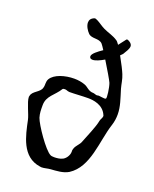

<svg xmlns="http://www.w3.org/2000/svg" viewBox="-136 -783 700 875"><g transform="rotate(20 214.0 -345.5)"><path d="M174 15C188 15 201 10 216 9C244 7 276 6 301 -9C384 -62 381 -188 409 -274C416 -295 418 -313 418 -330C418 -368 405 -402 392 -445C386 -466 384 -489 375 -510C370 -523 353 -557 336 -587C344 -594 349 -600 351 -605C353 -609 367 -628 367 -642C367 -657 346 -666 343 -666C341 -666 340 -666 338 -664C329 -652 320 -640 311 -629C305 -637 300 -644 296 -646C274 -661 251 -665 228 -676C213 -683 201 -693 186 -701C181 -703 173 -708 169 -706C153 -700 147 -690 147 -678C147 -661 159 -642 170 -631C188 -613 220 -628 238 -609C242 -605 248 -595 256 -583C234 -568 210 -550 210 -537C210 -534 211 -531 213 -529C216 -526 220 -525 225 -525C238 -525 259 -534 279 -546C303 -507 329 -463 333 -453C341 -432 347 -384 343 -380C337 -374 309 -384 301 -380C297 -378 285 -384 281 -384C254 -384 247 -402 227 -408C213 -413 195 -416 177 -416C132 -416 83 -401 66 -373C57 -358 63 -344 58 -329C52 -304 14 -297 11 -271C10 -270 10 -268 10 -267C10 -242 37 -192 42 -167C57 -96 75 1 166 14C168 14 171 15 174 15ZM160 -355C166 -353 171 -351 176 -351C205 -351 236 -354 266 -354C289 -354 341 -350 359 -302V-300C359 -292 351 -282 350 -275C344 -242 320 -190 308 -158C303 -143 286 -131 281 -114L279 -107V-98C279 -81 265 -59 248 -54C240 -50 225 -48 212 -48C205 -48 197 -49 194 -51C166 -64 98 -164 88 -194C82 -213 82 -232 82 -253C82 -299 119 -315 142 -353C144 -356 151 -356 154 -356C157 -356 158 -355 160 -355Z"/></g></svg>

Font: Ancial
Style: Regular
Weight: 400
Designer: Daytona Mess (Anne-Dauphine Borione)
Foundry: Daytona Mess (Anne-Dauphine Borione)
Version: Version 1.000;Glyphs 3.2 (3192)